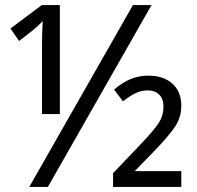

<svg xmlns="http://www.w3.org/2000/svg" viewBox="-20 -734 773 754"><path d="M145 -562Q145 -609 148 -651Q121 -624 105 -612L55 -573L21 -622L144 -714H215V-286H145ZM502 -714H575L168 0H95ZM424 -54 531 -166Q587 -225 604.5 -253Q622 -281 622 -315Q622 -346 605 -362.5Q588 -379 560 -379Q535 -379 512 -368Q489 -357 463 -336L428 -382Q490 -437 562 -437Q622 -437 657 -405.5Q692 -374 692 -319Q692 -274 668 -237.5Q644 -201 584 -139L509 -62H692V0H424Z"/></svg>

Font: Noto Sans Display
Style: Regular
Weight: 400
Designer: Monotype Design team
Foundry: Monotype Imaging Inc.
Version: Version 1.000